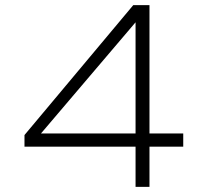

<svg xmlns="http://www.w3.org/2000/svg" viewBox="-20 -725 788 745"><path d="M506 0V-156H75V-201L497 -705H560V-207H691V-156H560V0ZM506 -207V-642H509L127 -193L121 -207Z"/></svg>

Font: Nunito Sans 7pt Expanded ExtraLight
Style: Regular
Weight: 250
Width: 7
Designer: Vernon Adams
Foundry: Vernon Adams
Version: Version 3.101;gftools[0.9.27]